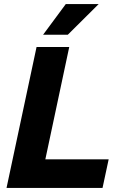

<svg xmlns="http://www.w3.org/2000/svg" viewBox="-20 -920 602 940"><path d="M12 0 159 -690H319L202 -140H512L482 0ZM191 -750 302 -900H463L312 -750Z"/></svg>

Font: Radio Canada
Style: Bold Italic
Weight: 700
Italic angle: -12°
Designer: Charles Daoud, Etienne Aubert Bonn, Alexandre Saumier Demers, Jacques Le Bailly
Foundry: Radio-Canada
Version: Version 2.104; ttfautohint (v1.8.4.7-5d5b);gftools[0.9.28.de